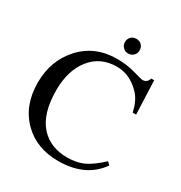

<svg xmlns="http://www.w3.org/2000/svg" viewBox="-195 -971 1056 1123"><g transform="rotate(30 333.5 -410.0)"><path d="M450 -784Q450 -763 435.5 -749Q421 -735 400 -735Q380 -735 365.5 -749.5Q351 -764 351 -784Q351 -805 364.5 -819.5Q378 -834 400 -834Q423 -834 436.5 -820Q450 -806 450 -784ZM614 -131 633 -113Q544 14 360 14Q215 14 124 -75Q28 -169 28 -325Q28 -471 118 -572Q212 -676 361 -676Q425 -676 480 -661Q543 -643 549 -643Q582 -643 591 -676H611L620 -449H597Q581 -521 545 -560Q474 -636 384 -636Q273 -636 208.5 -554.5Q144 -473 144 -341Q144 -180 216 -102Q283 -30 394 -30Q460 -30 508 -53Q556 -76 614 -131Z"/></g></svg>

Font: STIX Math
Style: Regular
Weight: 400
Designer: MicroPress Inc., with final additions and corrections provided by Coen Hoffman, Elsevier (retired)
Version: Version 1.1.1